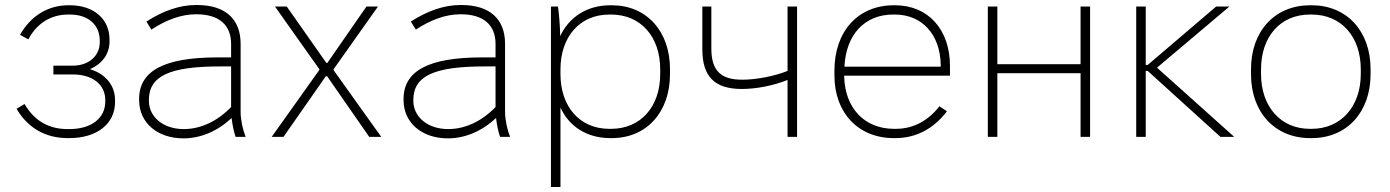

<svg xmlns="http://www.w3.org/2000/svg" viewBox="-20 -546 5545 766"><path d="M250 5H256C367 5 439 -52 439 -139V-146C439 -206 401 -251 339 -270C387 -291 417 -330 417 -381V-388C417 -471 353 -525 259 -525H253C171 -525 102 -482 60 -407L93 -389C127 -453 183 -488 252 -488H259C332 -488 378 -447 378 -384V-377C378 -323 334 -284 270 -284H193V-249H270C349 -249 400 -209 400 -147V-141C400 -74 344 -31 257 -31H250C172 -31 116 -66 78 -131L46 -112C92 -34 163 5 250 5Z M712 6C780 6 847 -22 904 -75C907 -49 913 -20 920 0H960C949 -27 940 -68 940 -98V-371C940 -470 879 -526 766 -526H762C697 -526 631 -503 564 -460L584 -428C645 -468 705 -489 761 -489H764C853 -489 902 -447 902 -371V-317H848C636 -317 535 -264 535 -151V-147C535 -56 608 6 712 6ZM713 -31C632 -31 574 -79 574 -144V-147C574 -243 657 -281 858 -281H902V-119C848 -63 782 -31 713 -31Z M1064 0H1111L1280 -242H1285L1453 0H1501L1311 -266V-270L1488 -520H1442L1286 -295H1282L1124 -520H1077L1254 -270V-267Z M1767 6C1835 6 1902 -22 1959 -75C1962 -49 1968 -20 1975 0H2015C2004 -27 1995 -68 1995 -98V-371C1995 -470 1934 -526 1821 -526H1817C1752 -526 1686 -503 1619 -460L1639 -428C1700 -468 1760 -489 1816 -489H1819C1908 -489 1957 -447 1957 -371V-317H1903C1691 -317 1590 -264 1590 -151V-147C1590 -56 1663 6 1767 6ZM1768 -31C1687 -31 1629 -79 1629 -144V-147C1629 -243 1712 -281 1913 -281H1957V-119C1903 -63 1837 -31 1768 -31Z M2178 200H2216V-117C2251 -40 2323 5 2415 5H2421C2559 5 2653 -98 2653 -250V-270C2653 -422 2559 -525 2421 -525H2415C2323 -525 2251 -479 2215 -402C2214 -449 2210 -494 2206 -520H2178ZM2411 -32C2293 -32 2216 -120 2216 -251V-269C2216 -399 2293 -488 2411 -488H2418C2536 -488 2614 -400 2614 -269V-251C2614 -120 2536 -32 2418 -32Z M3122 0H3160V-520H3122V-263C3069 -242 2998 -228 2941 -228C2855 -228 2818 -265 2818 -352V-520H2782V-350C2782 -241 2830 -191 2940 -191C2998 -191 3068 -205 3122 -227Z M3546 5H3552C3636 5 3705 -33 3758 -102L3728 -122C3685 -67 3627 -32 3554 -32H3547C3428 -32 3351 -116 3348 -240V-244H3770V-283C3770 -428 3683 -525 3551 -525H3546C3403 -525 3309 -421 3309 -264V-245C3309 -96 3404 5 3546 5ZM3349 -280C3355 -407 3429 -488 3543 -488H3550C3659 -488 3731 -408 3733 -288V-280Z M3921 0H3959V-254H4291V0H4329V-520H4291V-290H3959V-520H3921Z M4513 0H4551V-263H4559L4849 0H4904L4596 -276L4885 -520H4832L4559 -287H4551V-520H4513Z M5207 5H5213C5353 5 5448 -98 5448 -250V-270C5448 -422 5353 -525 5213 -525H5207C5066 -525 4971 -422 4971 -270V-250C4971 -98 5066 5 5207 5ZM5206 -32C5089 -32 5011 -121 5011 -251V-269C5011 -400 5088 -488 5206 -488H5213C5331 -488 5409 -400 5409 -269V-251C5409 -121 5330 -32 5213 -32Z"/></svg>

Font: Fixel Text ExtraLight
Style: Regular
Weight: 200
Width: 4
Designer: AlfaBravo + MacPaw
Foundry: Kyrylo Tkachov, Marchela Mozhyna, Serhii Makarenko, Maria Weinstein, Zakhar Kryvoshyya
Version: Version 1.211